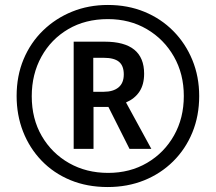

<svg xmlns="http://www.w3.org/2000/svg" viewBox="-20 -744 870 774"><path d="M414 10Q331 10 263.5 -18Q196 -46 147.5 -96.5Q99 -147 73 -213.5Q47 -280 47 -357Q47 -438 75 -505Q103 -572 153.5 -621Q204 -670 270.5 -697Q337 -724 415 -724Q495 -724 562 -696.5Q629 -669 678.5 -619Q728 -569 755.5 -502Q783 -435 783 -357Q783 -277 755.5 -210Q728 -143 678 -93.5Q628 -44 561 -17Q494 10 414 10ZM416 -47Q504 -47 573 -87.5Q642 -128 681.5 -198Q721 -268 721 -357Q721 -446 681 -516Q641 -586 572 -626.5Q503 -667 415 -667Q324 -667 255 -626.5Q186 -586 147 -515.5Q108 -445 108 -356Q108 -265 148.5 -195.5Q189 -126 258.5 -86.5Q328 -47 416 -47ZM277 -144V-576H402Q561 -576 561 -447Q561 -403 542 -374.5Q523 -346 488 -331L590 -144H502L417 -313H357V-144ZM398 -374Q436 -374 457.5 -391.5Q479 -409 479 -444Q479 -479 459.5 -495Q440 -511 398 -511H356V-374Z"/></svg>

Font: Noto Sans Condensed Medium
Style: Italic
Weight: 500
Width: 3
Italic angle: -12°
Designer: Monotype Design Team
Foundry: Monotype Imaging Inc.
Version: Version 2.013; ttfautohint (v1.8.4.7-5d5b)